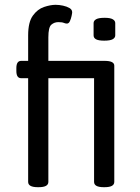

<svg xmlns="http://www.w3.org/2000/svg" viewBox="-20 -776 580 798"><path d="M232 -451V-523H415L408 -451ZM411 2Q371 2 371 -20V-503Q371 -523 411 -523H415Q455 -523 455 -503V-20Q455 2 415 2ZM137 2Q97 2 97 -20V-451H68Q48 -451 48 -481V-493Q48 -523 68 -523H97V-629Q97 -684 116.5 -711Q136 -738 163 -747Q190 -756 211 -756Q226 -756 242 -752.5Q258 -749 269 -742.5Q280 -736 280 -725Q280 -721 277.5 -709.5Q275 -698 270.5 -688Q266 -678 258 -678Q252 -678 245 -681Q238 -684 222 -684Q206 -684 193.5 -673.5Q181 -663 181 -621V-523H248Q268 -523 268 -493V-481Q268 -451 248 -451H181V-20Q181 2 141 2ZM413 -607Q390 -607 379.5 -612.5Q369 -618 369 -629V-680Q369 -690 379.5 -696Q390 -702 415 -702Q438 -702 448.5 -696Q459 -690 459 -680V-629Q459 -619 448.5 -613Q438 -607 413 -607Z"/></svg>

Font: Asap Condensed VF Beta
Style: Regular
Weight: 400
Designer: Pablo Cosgaya
Foundry: Omnibus-Type
Version: Version 1.008